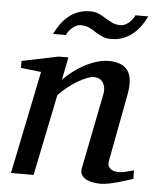

<svg xmlns="http://www.w3.org/2000/svg" viewBox="-51 -734 633 790"><g transform="rotate(5 265.0 -339.5)"><path d="M526.9 -20Q520.5 -17.6 504.6 -12.5Q488.8 -7.3 469.2 -1.7Q449.7 3.9 429.2 8.1Q408.7 12.2 393.1 12.2Q384.3 12.2 368.9 10.5Q353.5 8.8 339.4 2.7Q325.2 -3.4 316.4 -15.1Q307.6 -26.9 312 -46.9L373 -354Q376.5 -374 373.3 -387.2Q370.1 -400.4 363 -408.4Q356 -416.5 346.7 -419.7Q337.4 -422.9 329.1 -422.9Q316.9 -422.9 299.1 -415.8Q281.2 -408.7 261.5 -397Q241.7 -385.3 221.7 -369.4Q201.7 -353.5 185.1 -335.9L116.2 0H22.9L109.9 -424.8L25.9 -434.1V-462.9L176.8 -494.1H216.8L198.2 -400.9Q214.8 -417.5 236.3 -434.3Q257.8 -451.2 282.2 -464.4Q306.6 -477.5 332.8 -485.8Q358.9 -494.1 383.8 -494.1Q438.5 -494.1 461.7 -463.9Q484.9 -433.6 473.1 -366.2L419.9 -84Q417.5 -69.8 422.1 -61.5Q426.8 -53.2 434.3 -48.8Q441.9 -44.4 450.2 -43.2Q458.5 -42 462.9 -42Q476.6 -42 492.7 -45.9Q508.8 -49.8 525.9 -55.2ZM529.8 -690.9Q519 -668.9 505.1 -649.7Q491.2 -630.4 473.4 -616Q455.6 -601.6 433.6 -593.3Q411.6 -585 384.8 -585Q364.3 -585 349.1 -591.6Q334 -598.1 318.4 -607.9Q312 -612.3 305.7 -616.2Q299.3 -620.1 291.7 -623.5Q284.2 -627 275.1 -628.9Q266.1 -630.9 254.4 -630.9Q248 -630.9 240 -627.4Q231.9 -624 224.1 -617.9Q216.3 -611.8 209.5 -603.5Q202.6 -595.2 198.7 -585H145.5Q155.8 -606.9 169.7 -626.2Q183.6 -645.5 201.2 -659.9Q218.8 -674.3 240.7 -682.6Q262.7 -690.9 289.6 -690.9Q310.1 -690.9 325.4 -684.3Q340.8 -677.7 356.4 -667Q369.1 -659.7 383.3 -652.3Q397.5 -645 420.4 -645Q427.2 -645 435.3 -648.4Q443.4 -651.9 451.2 -658Q459 -664.1 465.6 -672.4Q472.2 -680.7 476.6 -690.9Z"/></g></svg>

Font: Charis SIL Afr
Style: Italic
Weight: 400
Italic angle: -11°
Foundry: SIL International
Version: Version 5.000